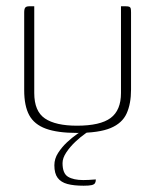

<svg xmlns="http://www.w3.org/2000/svg" viewBox="-20 -419 494 611"><path d="M89 -399V-123Q89 -65 123 -42Q157 -19 225 -19Q299 -19 332 -43.5Q365 -68 365 -123V-399Q366 -399 368 -399Q370 -399 372.5 -399Q375 -399 377 -399Q379 -399 380 -399Q388 -399 391.5 -397.5Q395 -396 396 -392Q397 -388 397 -379V-134Q397 -89 383 -58Q369 -27 332 -11.5Q295 4 225 4Q163 4 126 -9.5Q89 -23 73 -52.5Q57 -82 57 -132V-379Q57 -391 60.5 -395Q64 -399 73 -399Q77 -399 81 -399Q85 -399 89 -399ZM246 172Q215 172 194.5 166.5Q174 161 163.5 147Q153 133 153 107Q153 86 165 67.5Q177 49 193 34Q209 19 225.5 7.5Q242 -4 252 -9H276Q269 -6 253 5Q237 16 220 32Q203 48 191 66Q179 84 179 100Q179 133 196.5 143.5Q214 154 245 154Q254 154 262.5 153.5Q271 153 277 152.5Q283 152 285 152Q285 159 282.5 163.5Q280 168 272 170Q264 172 246 172Z"/></svg>

Font: Genos Thin ExtraLight
Style: Regular
Weight: 250
Version: Version 1.010